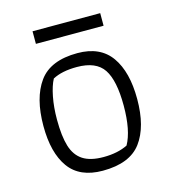

<svg xmlns="http://www.w3.org/2000/svg" viewBox="-96 -693 700 781"><g transform="rotate(-15 253.5 -302.0)"><path d="M112 -613H397V-560H112ZM55 -229Q55 -347 103 -413.5Q151 -480 265 -480Q361 -480 406.5 -415.5Q452 -351 452 -237Q452 -120 404 -55.5Q356 9 242 9Q145 9 100 -53.5Q55 -116 55 -229ZM361 -65Q392 -120 392 -225Q392 -331 360.5 -378.5Q329 -426 248 -426Q185 -426 146 -405Q132 -379 123.5 -335.5Q115 -292 115 -240Q115 -170 128 -127.5Q141 -85 172.5 -64.5Q204 -44 259 -44Q319 -44 361 -65Z"/></g></svg>

Font: Athiti
Style: Regular
Weight: 400
Designer: CadsonDemak Team
Foundry: CadsonDemak
Version: Version 1.033